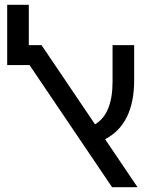

<svg xmlns="http://www.w3.org/2000/svg" viewBox="-20 -780 633 800"><path d="M447 0 103 -509H10V-592V-760H100V-592H153L376 -262Q449 -305 449 -440V-592H539V-446Q539 -263 418 -200L553 0Z"/></svg>

Font: Noto Sans Hebrew
Style: Regular
Weight: 400
Designer: Monotype Design Team
Foundry: Monotype Imaging Inc.
Version: Version 1.000